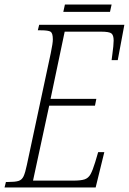

<svg xmlns="http://www.w3.org/2000/svg" viewBox="-41 -823 566 843"><path d="M-21 0 -15 -24H-5Q25 -24 40 -28.5Q55 -33 62.5 -49Q70 -65 77 -99L182 -590Q191 -633 191 -650Q191 -677 181.5 -683.5Q172 -690 137 -690H125L131 -714H505L476 -559H449Q450 -569 452.5 -586Q455 -603 456.5 -619.5Q458 -636 458 -645Q458 -668 448.5 -676Q439 -684 402 -684H243L181 -389H382L376 -359H175L104 -30H281Q314 -30 330.5 -35.5Q347 -41 356.5 -58Q366 -75 377 -111L390 -155H417L379 0ZM237 -771 244 -803H449L442 -771Z"/></svg>

Font: Noto Serif ExtraCondensed ExtraLight
Style: Italic
Weight: 200
Width: 2
Italic angle: -12°
Designer: Monotype Design Team
Foundry: Monotype Imaging Inc.
Version: Version 2.014; ttfautohint (v1.8.4.7-5d5b)